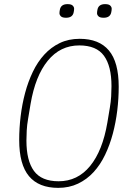

<svg xmlns="http://www.w3.org/2000/svg" viewBox="-20 -898 640 930"><path d="M262 12Q168 12 120.5 -44.5Q73 -101 73 -220Q73 -277 80 -335Q87 -393 101.5 -447.5Q116 -502 139 -550Q162 -598 194.5 -633.5Q227 -669 269.5 -689.5Q312 -710 366 -710Q460 -710 507.5 -653.5Q555 -597 555 -478Q555 -421 548 -363Q541 -305 526.5 -250.5Q512 -196 489 -148Q466 -100 433.5 -64.5Q401 -29 358 -8.5Q315 12 262 12ZM264 -20Q356 -20 416.5 -94Q477 -168 500 -304L512 -376Q517 -405 518.5 -431.5Q520 -458 520 -481Q520 -578 483.5 -628Q447 -678 364 -678Q272 -678 211.5 -604Q151 -530 128 -394L116 -322Q111 -293 109.5 -266.5Q108 -240 108 -217Q108 -120 144.5 -70Q181 -20 264 -20ZM300 -812Q282 -812 275 -819Q268 -826 268 -834Q268 -838 268.5 -842Q269 -846 270 -851Q275 -878 307 -878Q325 -878 332 -871Q339 -864 339 -856Q339 -852 338.5 -848Q338 -844 337 -839Q332 -812 300 -812ZM482 -812Q464 -812 457 -819Q450 -826 450 -834Q450 -838 450.5 -842Q451 -846 452 -851Q457 -878 489 -878Q507 -878 514 -871Q521 -864 521 -856Q521 -852 520.5 -848Q520 -844 519 -839Q514 -812 482 -812Z"/></svg>

Font: IBM Plex Mono ExtraLight
Style: Italic
Weight: 200
Italic angle: -9°
Monospace: yes
Designer: Mike Abbink, Paul van der Laan, Pieter van Rosmalen
Foundry: Bold Monday
Version: Version 2.3